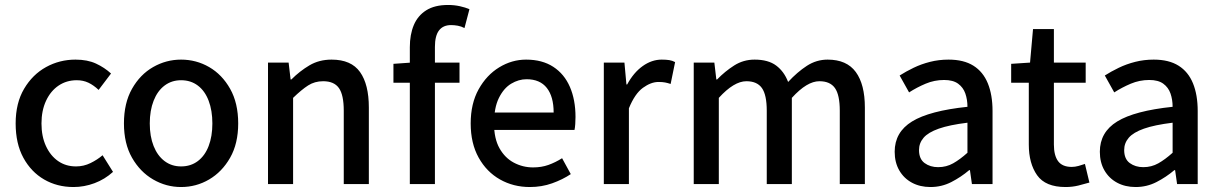

<svg xmlns="http://www.w3.org/2000/svg" viewBox="-20 -741 4910 773"><path d="M276 12Q210 12 157.5 -18.5Q105 -49 74 -106Q43 -163 43 -244Q43 -326 77 -383.5Q111 -441 165.5 -471Q220 -501 284 -501Q332 -501 366.5 -485Q401 -469 427 -445L377 -379Q357 -398 336 -408Q315 -418 289 -418Q248 -418 216 -396.5Q184 -375 165.5 -335.5Q147 -296 147 -244Q147 -192 165 -153Q183 -114 214 -92.5Q245 -71 286 -71Q317 -71 344.5 -84.5Q372 -98 393 -116L435 -49Q402 -19 360.5 -3.5Q319 12 276 12Z M709 12Q649 12 596.5 -18.5Q544 -49 511.5 -106Q479 -163 479 -244Q479 -326 511.5 -383.5Q544 -441 596.5 -471Q649 -501 709 -501Q770 -501 822 -471Q874 -441 906.5 -383.5Q939 -326 939 -244Q939 -163 906.5 -106Q874 -49 822 -18.5Q770 12 709 12ZM709 -71Q748 -71 776.5 -92.5Q805 -114 820 -153Q835 -192 835 -244Q835 -296 820 -335.5Q805 -375 776.5 -396.5Q748 -418 709 -418Q671 -418 642.5 -396.5Q614 -375 598.5 -335.5Q583 -296 583 -244Q583 -192 598.5 -153Q614 -114 642.5 -92.5Q671 -71 709 -71Z M1059 0V-489H1142L1150 -421H1153Q1187 -455 1226 -478Q1265 -501 1315 -501Q1394 -501 1429.5 -451Q1465 -401 1465 -308V0H1364V-295Q1364 -359 1344.5 -386.5Q1325 -414 1281 -414Q1247 -414 1220.5 -397Q1194 -380 1160 -347V0Z M1630 0V-551Q1630 -602 1646 -640Q1662 -678 1696 -699.5Q1730 -721 1784 -721Q1809 -721 1831.5 -716Q1854 -711 1870 -704L1850 -628Q1837 -635 1823 -637.5Q1809 -640 1796 -640Q1764 -640 1747.5 -618.5Q1731 -597 1731 -552V0ZM1564 -408V-484L1635 -489H1830V-408Z M2113 12Q2047 12 1993 -18.5Q1939 -49 1907 -106.5Q1875 -164 1875 -244Q1875 -324 1907 -381.5Q1939 -439 1990 -470Q2041 -501 2098 -501Q2163 -501 2207.5 -472Q2252 -443 2274.5 -391Q2297 -339 2297 -270Q2297 -256 2296 -241.5Q2295 -227 2293 -218H1954L1953 -288H2209Q2209 -352 2181.5 -387Q2154 -422 2100 -422Q2068 -422 2038 -404Q2008 -386 1988.5 -346.5Q1969 -307 1969 -244Q1969 -183 1991 -144Q2013 -105 2049 -86Q2085 -67 2126 -67Q2160 -67 2188 -77Q2216 -87 2243 -104L2278 -40Q2245 -18 2203 -3Q2161 12 2113 12Z M2411 0V-489H2494L2502 -401H2505Q2531 -449 2567.5 -475Q2604 -501 2644 -501Q2662 -501 2674.5 -499Q2687 -497 2698 -491L2680 -403Q2668 -407 2657.5 -409Q2647 -411 2631 -411Q2601 -411 2568.5 -387.5Q2536 -364 2512 -305V0Z M2773 0V-489H2856L2864 -421H2867Q2899 -454 2936 -477.5Q2973 -501 3018 -501Q3073 -501 3105 -477Q3137 -453 3153 -411Q3190 -451 3228.5 -476Q3267 -501 3312 -501Q3389 -501 3425.5 -451Q3462 -401 3462 -308V0H3361V-295Q3361 -359 3341.5 -386.5Q3322 -414 3279 -414Q3254 -414 3226.5 -397.5Q3199 -381 3168 -347V0H3067V-295Q3067 -359 3047.5 -386.5Q3028 -414 2985 -414Q2935 -414 2874 -347V0Z M3726 12Q3684 12 3651.5 -5.5Q3619 -23 3600.5 -55Q3582 -87 3582 -130Q3582 -209 3652 -252Q3722 -295 3875 -311Q3875 -340 3866.5 -364.5Q3858 -389 3837.5 -404Q3817 -419 3781 -419Q3742 -419 3706.5 -404Q3671 -389 3640 -369L3602 -437Q3627 -453 3658 -468Q3689 -483 3724.5 -492Q3760 -501 3799 -501Q3860 -501 3899 -476.5Q3938 -452 3957 -405.5Q3976 -359 3976 -294V0H3893L3885 -56H3882Q3849 -28 3810 -8Q3771 12 3726 12ZM3757 -68Q3790 -68 3817.5 -83.5Q3845 -99 3875 -126V-247Q3802 -238 3759.5 -223Q3717 -208 3698.5 -186.5Q3680 -165 3680 -137Q3680 -101 3702.5 -84.5Q3725 -68 3757 -68Z M4270 12Q4189 12 4155.5 -35.5Q4122 -83 4122 -159V-408H4051V-484L4127 -489L4139 -624H4223V-489H4351V-408H4223V-159Q4223 -115 4240 -92Q4257 -69 4295 -69Q4308 -69 4322.5 -73Q4337 -77 4348 -81L4366 -6Q4346 0 4321.5 6Q4297 12 4270 12Z M4552 12Q4510 12 4477.5 -5.5Q4445 -23 4426.5 -55Q4408 -87 4408 -130Q4408 -209 4478 -252Q4548 -295 4701 -311Q4701 -340 4692.5 -364.5Q4684 -389 4663.5 -404Q4643 -419 4607 -419Q4568 -419 4532.5 -404Q4497 -389 4466 -369L4428 -437Q4453 -453 4484 -468Q4515 -483 4550.5 -492Q4586 -501 4625 -501Q4686 -501 4725 -476.5Q4764 -452 4783 -405.5Q4802 -359 4802 -294V0H4719L4711 -56H4708Q4675 -28 4636 -8Q4597 12 4552 12ZM4583 -68Q4616 -68 4643.5 -83.5Q4671 -99 4701 -126V-247Q4628 -238 4585.5 -223Q4543 -208 4524.5 -186.5Q4506 -165 4506 -137Q4506 -101 4528.5 -84.5Q4551 -68 4583 -68Z"/></svg>

Font: Assistant ExtraLight SemiBold
Style: Regular
Weight: 600
Version: Version 3.000